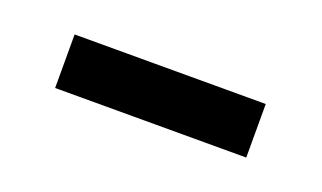

<svg xmlns="http://www.w3.org/2000/svg" viewBox="-27 -357 367 219"><g transform="rotate(20 156.0 -247.5)"><path d="M40 -215V-280H272V-215Z"/></g></svg>

Font: Source Serif 4 Variable
Style: Regular
Weight: 400
Designer: Frank Grießhammer
Foundry: Adobe
Version: Version 4.005;hotconv 1.1.0;makeotfexe 2.6.0